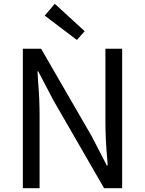

<svg xmlns="http://www.w3.org/2000/svg" viewBox="-20 -989 762 1009"><path d="M100 0V-733H196L463 -271L541 -120H546Q545 -140 543 -160Q534 -258 534 -352V-733H622V0H527L260 -463L181 -614H177Q179 -583 181 -550Q188 -468 188 -385V0ZM384 -779 215 -907 268 -969 425 -825Z"/></svg>

Font: Noto Sans CJK KR Regular (TTF)
Style: Regular
Weight: 400
Designer: Ryoko NISHIZUKA 西塚涼子 (kana & ideographs); Paul D. Hunt (Latin, Greek & Cyrillic); Wenlong ZHANG 张文龙 (bopomofo); Sandoll 
Foundry: Adobe Systems Incorporated
Version: Version 1.004;PS 1.004;hotconv 1.0.82;makeotf.lib2.5.63406